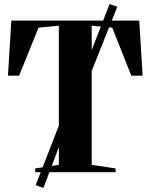

<svg xmlns="http://www.w3.org/2000/svg" viewBox="-20 -844 738 941"><path d="M268.5 -36V-718L169 -708.5L73.5 -473H19L35.5 -743H662.5L679 -473H623.5L530 -708.5L429.5 -718V-36L546.5 -18.5V0H152.5V-18.5ZM155 63.5 327.5 -380.5 353.5 -403 517 -824 555 -811 387 -390 360 -366.5 193 77Z"/></svg>

Font: Merriweather 144pt
Style: Bold
Weight: 700
Version: Version 2.100